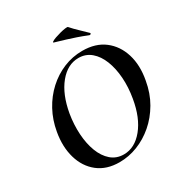

<svg xmlns="http://www.w3.org/2000/svg" viewBox="-185 -931 1025 1080"><g transform="rotate(-30 327.5 -391.0)"><path d="M281 12Q197 12 142 -31.5Q87 -75 65.5 -149Q44 -223 60 -313Q72 -383 104 -442Q136 -501 183.5 -544.5Q231 -588 289 -612Q347 -636 411 -636Q497 -636 553 -593Q609 -550 631.5 -477Q654 -404 637 -313Q624 -237 589 -177Q554 -117 505 -75Q456 -33 398.5 -10.5Q341 12 281 12ZM324 -14Q395 -14 449.5 -80.5Q504 -147 523 -260Q535 -329 530.5 -392Q526 -455 506.5 -504.5Q487 -554 453 -583Q419 -612 372 -612Q301 -612 247 -546Q193 -480 173 -366Q162 -299 166 -236Q170 -173 189 -123Q208 -73 242 -43.5Q276 -14 324 -14ZM490 -692Q453 -707 423.5 -717Q394 -727 365 -736Q336 -745 298 -756Q289 -758 296.5 -763.5Q304 -769 321 -775Q338 -781 357 -786Q376 -791 391 -793Q406 -795 409 -792Q432 -766 451 -748.5Q470 -731 500 -701Q503 -698 499 -694Q495 -690 490 -692Z"/></g></svg>

Font: Cormorant Infant Light
Style: Bold Italic
Weight: 700
Italic angle: -10°
Version: Version 4.001